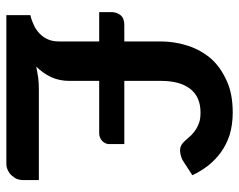

<svg xmlns="http://www.w3.org/2000/svg" viewBox="-96 -676 771 620"><g transform="rotate(90 290.0 -365.5)"><path d="M18.6 -299.8V-339.4Q18.6 -356.4 28.8 -369.1Q38.6 -380.9 60.1 -380.9H113.3V-499Q113.3 -543.5 127.9 -588.4Q142.1 -630.4 170.4 -662.6Q197.3 -692.4 242.2 -712.4Q283.7 -731 342.8 -731Q381.3 -731 414.6 -721.2Q445.3 -711.4 471.2 -692.9Q493.7 -676.8 514.2 -651.9Q532.7 -627.4 545.4 -600.6L496.1 -568.8Q479 -560.5 462.9 -561Q447.3 -561.5 434.1 -577.1Q428.2 -584 415.5 -597.7Q405.8 -606.9 395.5 -613.3Q385.3 -619.6 372.6 -623.5Q360.8 -627 342.8 -627Q292 -627 266.1 -593.3Q240.7 -560.1 240.7 -499.5V-380.9H444.8V-332Q444.8 -319.8 435.1 -310.1Q424.8 -299.8 410.2 -299.8H240.7V-203.1Q240.7 -171.4 228.5 -144.5Q216.3 -119.1 194.8 -96.7Q220.2 -101.6 231 -103Q247.1 -105 268.1 -105H561V-53.2Q561 -43.5 557.6 -34.7Q554.7 -26.9 546.4 -17.6Q540 -9.8 529.3 -4.9Q520 0 507.3 0H28.3V-77.6Q43 -80.6 60.5 -88.9Q73.7 -94.2 87.9 -107.4Q101.1 -120.6 106.4 -133.8Q113.3 -148.9 113.3 -169.4V-299.8Z"/></g></svg>

Font: Lato-SemiBold
Style: Bold
Weight: 500
Designer: Lukasz Dziedzic with Adam Twardoch and Botio Nikoltchev
Foundry: tyPoland Lukasz Dziedzic
Version: ""